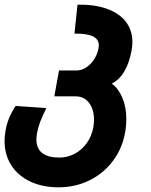

<svg xmlns="http://www.w3.org/2000/svg" viewBox="-26 -570 646 820"><path d="M-6.5 32Q-6.5 12.5 -2.5 -11.5Q2.5 -39.5 12.2 -64Q22 -88.5 40.5 -117.5L172 -108.5Q155.5 -75.5 146 -50.8Q136.5 -26 132 -0.5Q129.5 15.5 129.5 25.5Q129.5 64.5 154.5 83.8Q179.5 103 227 103Q262 103 292.8 86.8Q323.5 70.5 344.5 41.2Q365.5 12 372.5 -26Q375.5 -42.5 375.5 -58.5Q375.5 -102.5 354.5 -130.5Q333.5 -158.5 296.5 -158.5H206L226 -269H300Q324 -269 344.2 -283.2Q364.5 -297.5 377.8 -319.5Q391 -341.5 395 -364.5Q396 -372.5 396 -376Q396 -402.5 370.8 -414.8Q345.5 -427 292 -426.5L305 -550Q376 -551.5 429 -533Q482 -514.5 510.8 -478Q539.5 -441.5 539.5 -390Q539.5 -376.5 536 -354.5Q526.5 -302.5 505.5 -266Q484.5 -229.5 451.5 -213Q480 -192 496.8 -152Q513.5 -112 513.5 -61Q513.5 -32.5 508.5 -5.5Q496.5 64 456.2 117.5Q416 171 355.5 200.5Q295 230 224.5 230Q155.5 230 103 205.2Q50.5 180.5 22 135.5Q-6.5 90.5 -6.5 32Z"/></svg>

Font: JuliaMono ExtraBoldItalic
Style: Regular
Weight: 800
Italic angle: -9°
Monospace: yes
Designer: cormullion
Foundry: corm
Version: Version 0.049; ttfautohint (v1.8.4)